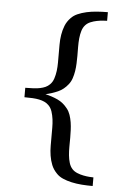

<svg xmlns="http://www.w3.org/2000/svg" viewBox="-57 -745 602 910"><g transform="rotate(5 244.0 -290.5)"><path d="M418.9 123Q392.6 123 366.7 121.1Q340.8 119.1 317.9 114Q294.9 108.9 276.1 100.6Q257.3 92.3 245.1 79.1Q228 61.5 219.7 40.8Q211.4 20 207.8 -2.9Q204.1 -25.9 204.1 -49.8V-135.7Q204.1 -155.8 201.7 -175.3Q199.2 -194.8 193.4 -212.4Q187.5 -230 175.8 -241.2Q167 -250 155.8 -255.1Q144.5 -260.3 130.6 -263.2Q116.7 -266.1 99.4 -267.1Q82 -268.1 60.1 -268.1V-313Q82 -313 99.4 -314Q116.7 -314.9 130.6 -317.9Q144.5 -320.8 155.8 -325.9Q167 -331.1 175.8 -339.8Q187.5 -351.1 193.4 -368.7Q199.2 -386.2 201.7 -405.8Q204.1 -425.3 204.1 -445.3V-530.8Q204.1 -555.2 207.8 -577.9Q211.4 -600.6 219.7 -621.6Q228 -642.6 245.1 -660.2Q257.3 -673.3 276.1 -681.6Q294.9 -689.9 317.9 -695.1Q340.8 -700.2 366.7 -702.1Q392.6 -704.1 418.9 -704.1V-663.1Q412.6 -663.1 399.4 -662.1Q386.2 -661.1 370.8 -658.2Q355.5 -655.3 340.8 -649.2Q326.2 -643.1 316.9 -632.8Q306.6 -621.6 301.5 -605Q296.4 -588.4 294.4 -568.6Q292.5 -548.8 292.7 -527.3Q293 -505.9 293 -484.9Q293 -467.8 292.2 -449Q291.5 -430.2 288.6 -411.9Q285.6 -393.6 280 -377.2Q274.4 -360.8 264.2 -348.1Q244.1 -322.3 216.6 -310.1Q189 -297.9 158.2 -291Q189 -284.2 216.6 -271.5Q244.1 -258.8 264.2 -232.9Q274.4 -220.2 280 -203.9Q285.6 -187.5 288.6 -169.2Q291.5 -150.9 292.2 -132.1Q293 -113.3 293 -96.2Q293 -75.2 292.7 -53.7Q292.5 -32.2 294.4 -12.5Q296.4 7.3 301.5 23.9Q306.6 40.5 316.9 51.8Q326.2 62 340.8 68.1Q355.5 74.2 370.8 77.1Q386.2 80.1 399.4 81.1Q412.6 82 418.9 82Z"/></g></svg>

Font: BabelStone Ogham Pictish
Style: Bold
Weight: 700
Designer: Andrew West
Foundry: BabelStone
Version: Version 1.02 March 14, 2022